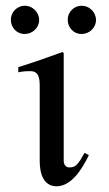

<svg xmlns="http://www.w3.org/2000/svg" viewBox="-20 -642 380 672"><path d="M276 -107C253 -66 245 -56 223 -56C208 -56 203 -69 203 -79V-456L199 -460C147 -441 96 -423 44 -407V-389C63 -393 77 -393 86 -393C108 -393 119 -381 119 -344V-78C119 -35 132 10 178 10C230 10 268 -51 291 -99ZM117 -572C117 -599 94 -622 67 -622C40 -622 18 -600 18 -573C18 -545 39 -523 66 -523C94 -523 117 -545 117 -572ZM316 -572C316 -599 293 -622 266 -622C239 -622 217 -600 217 -573C217 -545 238 -523 265 -523C293 -523 316 -545 316 -572Z"/></svg>

Font: XITS
Style: Regular
Weight: 400
Designer: MicroPress Inc., with final additions and corrections provided by Coen Hoffman, Elsevier (retired)
Version: Version 1.302